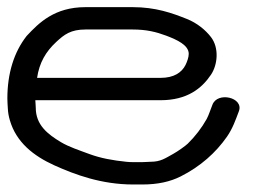

<svg xmlns="http://www.w3.org/2000/svg" viewBox="-46 -502 719 524"><path d="M55.2 -289.5C61.4 -331 78.8 -360.9 107.8 -387.8C129.4 -407.8 147.1 -421.5 187.3 -421.5H316C353.9 -421.5 380.5 -414.8 407.5 -404.7C437.4 -393.4 469.1 -378.8 469.1 -355C469.1 -345.9 464.9 -334 460.3 -324.6C449.9 -304 428.6 -289.5 392.3 -289.5ZM342.3 -59.5H317.3C310.3 -59.5 304.6 -59.9 299.3 -60.4C261.2 -64.3 228.8 -70.3 198.8 -81.3C170.5 -91.8 141.9 -101.1 120.4 -114C83.8 -135.9 51.6 -161.1 51.6 -208C51.6 -215.1 50.6 -221.7 50.4 -228.5H392.3C464.7 -228.5 504.6 -260.6 529.8 -298.1C548.2 -325.4 552.3 -371.3 530 -400.5C514.8 -420.4 491.5 -439.3 464.2 -450.2C423.7 -466.4 378.9 -482.5 316 -482.5H187.3C102.8 -482.5 60.4 -439.8 27.3 -404.5C27.1 -404.3 26.7 -403.9 26.5 -403.6C-7.7 -359.8 -25.9 -302.2 -25.9 -233C-25.9 -224 -25.1 -216.2 -24.6 -205.6C-24.1 -194.9 -22.3 -184.7 -19.1 -173.8C-1.7 -113.7 45.4 -76.5 102.7 -50.6C158.3 -25.5 230.8 1.5 317.3 1.5H342.3C384.2 1.5 418.2 -6 447.1 -20.5C500.9 -47.6 542.8 -85.1 573.4 -128.9C589.1 -151.5 597.1 -175.1 605.9 -198.3C620.3 -236.1 546.9 -253.1 533.6 -215.7C528.5 -203.5 523.9 -187.8 518 -177.1C504.6 -153.1 486.3 -129.2 466.4 -109.9C460 -103.7 439.1 -88.9 427 -82.2C404.5 -69.8 392.4 -60.5 364.8 -60.5C357.9 -60.5 351 -59.5 342.3 -59.5Z"/></svg>

Font: CiSf OpenHand
Style: BdExt
Weight: 400
Foundry: Cannot Into Space Fonts
Version: Version 0.7892